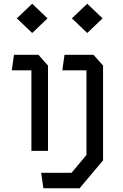

<svg xmlns="http://www.w3.org/2000/svg" viewBox="-20 -807 660 1027"><path d="M148 -452 173.2 -430.8H43L54.7 -513.7H185.7L236.8 -456.2V0H148ZM200.3 117.2H362.8L442.5 21.8V-452L467.7 -430.8H313.3L325 -513.7H480.2L531.3 -456.2V50.8L405.8 200H212ZM364.5 -708.8 446.7 -787 528.7 -708.8 446.7 -630.5ZM70 -708.8 152.2 -787 234.2 -708.8 152.2 -630.5Z"/></svg>

Font: Monaspace Krypton Var
Style: Regular
Weight: 400
Designer: Riley Cran and the Lettermatic Team
Version: Version 1.101 (Monaspace Krypton Var)